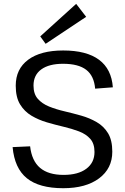

<svg xmlns="http://www.w3.org/2000/svg" viewBox="-20 -970 651 997"><path d="M308.5 7.3Q183.3 7.3 119.3 -44.6Q55.4 -96.5 45.5 -206.1L136.4 -210.2Q144.9 -134.9 188 -98.4Q231.1 -61.8 310.1 -61.8Q385.5 -61.8 428.1 -93.6Q470.7 -125.4 470.7 -180.9Q470.7 -224.3 448.6 -249.1Q426.5 -273.9 389.9 -287.8Q353.4 -301.6 310.2 -311.8Q267.1 -322 223.5 -334.7Q179.9 -347.5 143.3 -369.3Q106.7 -391.2 84.2 -428.1Q61.7 -465 61.7 -525Q61.7 -611.9 126.4 -659.9Q191.1 -707.9 308.2 -707.9Q429.3 -707.9 494.2 -659.7Q559.1 -611.5 566 -516.6L474.1 -509.6Q468.4 -576.1 427.9 -607.4Q387.4 -638.8 307.3 -638.8Q234.4 -638.8 194.2 -609.5Q154 -580.3 154 -525.6Q154 -482.4 176.1 -457.1Q198.2 -431.8 234.7 -416.9Q271.3 -402.1 314.9 -392Q358.5 -381.8 401.6 -369.6Q444.8 -357.4 481.8 -336Q518.9 -314.6 541 -278.3Q563.1 -242 563.1 -182.2Q563.1 -95.1 494.5 -43.9Q426 7.3 308.5 7.3ZM427.4 -882.6 216.9 -742.5 189 -781.1 375.5 -950Z"/></svg>

Font: Pathway Extreme 8pt Thin 12pt
Style: Regular
Weight: 100
Version: Version 1.001;gftools[0.9.26]